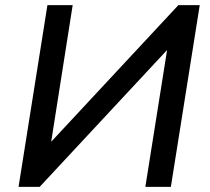

<svg xmlns="http://www.w3.org/2000/svg" viewBox="-20 -725 813 745"><path d="M52 0 164 -705H262L175 -152L160 -155L672 -705H755L643 0H544L632 -554L647 -551L134 0Z"/></svg>

Font: Nunito Sans 10pt SemiBold
Style: Italic
Weight: 600
Italic angle: -9°
Designer: Vernon Adams
Foundry: Vernon Adams
Version: Version 3.101;gftools[0.9.27]